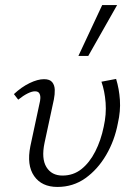

<svg xmlns="http://www.w3.org/2000/svg" viewBox="-20 -731 534 759"><path d="M207 8Q145 8 115 -35Q85 -78 100 -153L136 -321Q139 -332 139.5 -343Q140 -354 135.5 -362Q131 -370 118 -370Q106 -370 89 -361.5Q72 -353 52 -337L35 -359Q65 -387 97 -402.5Q129 -418 154 -418Q177 -418 186.5 -406Q196 -394 196.5 -376Q197 -358 193 -338L156 -166Q143 -104 163.5 -70.5Q184 -37 227 -37Q270 -37 302 -62.5Q334 -88 356.5 -132Q379 -176 390 -230Q401 -279 397.5 -325Q394 -371 381 -408L439 -419Q451 -380 454 -336Q457 -292 446 -244Q433 -175 399.5 -118Q366 -61 317.5 -26.5Q269 8 207 8ZM290 -510 384 -711H443L329 -510Z"/></svg>

Font: Ysabeau Infant Light
Style: Italic
Weight: 300
Italic angle: -12°
Designer: Christian Thalmann (Catharsis Fonts)
Version: Version 2.001;gftools[0.9.30]; featfreeze: ss01,ss02,lnum